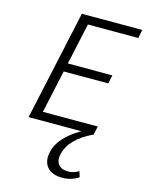

<svg xmlns="http://www.w3.org/2000/svg" viewBox="-137 -741 849 1112"><g transform="rotate(15 287.0 -184.5)"><path d="M564 -607H262L208 -359H475L464 -308H197L141 -51H470L459 0Q324 63 303 161Q294 198 312 221.5Q330 245 373 245Q404 245 434 226L445 260Q400 289 348 289Q286 289 257 255.5Q228 222 240 164Q259 73 385 0H69L212 -658H574Z"/></g></svg>

Font: EauTest Semilight
Style: Italic
Weight: 300
Italic angle: -12°
Designer: Christian Thalmann (Catharsis Fonts)
Version: Version 0.001;PS 000.001;hotconv 1.0.88;makeotf.lib2.5.64775